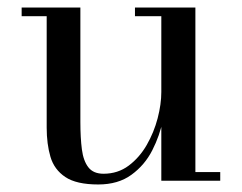

<svg xmlns="http://www.w3.org/2000/svg" viewBox="-20 -480 642 510"><path d="M241 10Q183 10 153.5 -9.8Q124 -29.5 114 -63.5Q104 -97.5 104 -141V-437H37.5V-460H193.5V-156Q193.5 -114 197.5 -83.2Q201.5 -52.5 214.8 -35.5Q228 -18.5 255 -18.5Q293 -18.5 321.8 -40Q350.5 -61.5 369.8 -95Q389 -128.5 398.8 -166Q408.5 -203.5 408.5 -235.5L421.5 -237.5Q421.5 -204.5 413 -162.2Q404.5 -120 384.5 -80.8Q364.5 -41.5 329.2 -15.8Q294 10 241 10ZM408.5 0V-437H338.5V-460H499V-23H565V0Z"/></svg>

Font: BodoniModa 10 Custom
Style: Regular
Weight: 400
Designer: Owen Earl
Foundry: indestructible type
Version: Version 2.005